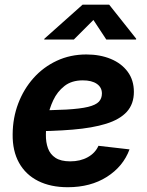

<svg xmlns="http://www.w3.org/2000/svg" viewBox="-20 -783 626 815"><path d="M267.6 11.7Q194.8 11.7 141.8 -14.9Q88.9 -41.5 60.8 -92Q32.7 -142.6 33.7 -213.4Q34.2 -282.7 57.4 -343.8Q80.6 -404.8 122.3 -451.7Q164.1 -498.5 221.2 -525.1Q278.3 -551.8 346.7 -551.8Q404.3 -551.8 450 -533Q495.6 -514.2 522 -478.5Q548.3 -442.9 548.3 -393.1Q548.3 -341.8 518.6 -308.8Q488.8 -275.9 430.7 -257.8Q372.6 -239.7 287.8 -232.7Q203.1 -225.6 92.8 -225.6L107.9 -314.5Q201.7 -314.5 261.2 -317.9Q320.8 -321.3 353.8 -329.3Q386.7 -337.4 399.7 -351.3Q412.6 -365.2 412.6 -386.2Q412.6 -412.1 391.1 -427Q369.6 -441.9 331.5 -441.9Q284.2 -441.9 253.7 -418Q223.1 -394 206.1 -357.7Q189 -321.3 181.9 -281.7Q174.8 -242.2 174.8 -210.9Q174.3 -179.2 183.6 -153.6Q192.9 -127.9 215.6 -113Q238.3 -98.1 278.3 -98.1Q320.8 -98.1 352.5 -115.7Q384.3 -133.3 397.9 -164.1L529.8 -148.9Q502.9 -76.2 433.6 -32.2Q364.3 11.7 267.6 11.7ZM293.5 -615.2H167.5L168.5 -618.7L330.6 -763.2H443.4L558.1 -618.7L557.6 -615.2H431.2L376.5 -698.2Z"/></svg>

Font: Inter 16pt
Style: Bold Italic
Weight: 700
Italic angle: -9.3988°
Version: Version 4.001;git-66647c0bb